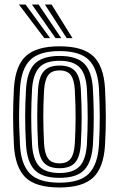

<svg xmlns="http://www.w3.org/2000/svg" viewBox="-20 -812 521 841"><path d="M240.8 9.2Q135.8 9.2 91 -35.4Q46.2 -80 41 -176.5Q37.5 -241.8 37.4 -299.5Q37.2 -357.2 41 -424.2Q46.8 -524 93.5 -566.6Q140.2 -609.2 240.8 -609.2Q342.8 -609.2 388.6 -565.9Q434.5 -522.5 440 -424Q443.2 -361.2 443.5 -302.4Q443.8 -243.5 440 -176.5Q434 -76.8 387.6 -33.8Q341.2 9.2 240.8 9.2ZM240.8 -11.8Q329.8 -11.8 369 -51.2Q408.2 -90.8 413.5 -178Q417.2 -245 417 -301.2Q416.8 -357.5 413.5 -422.8Q408.8 -508.8 370 -548.5Q331.2 -588.2 240.8 -588.2Q152.5 -588.2 112.6 -549.5Q72.8 -510.8 67.5 -422.8Q64.8 -373.8 64 -334Q63.2 -294.2 64.2 -257Q65.2 -219.8 67.5 -177.8Q72.2 -91 111.4 -51.4Q150.5 -11.8 240.8 -11.8ZM240.8 -33Q163.5 -33 130.8 -68.4Q98 -103.8 93.8 -180.2Q90.2 -245.2 90.2 -300.8Q90.2 -356.2 94 -421Q98.5 -499.5 132.6 -533.2Q166.8 -567 240.8 -567Q316.8 -567 349.8 -532.4Q382.8 -497.8 387 -421.5Q389.5 -374.8 390.2 -336.1Q391 -297.5 390.2 -260.1Q389.5 -222.8 387 -179.5Q382.5 -103.8 349.8 -68.4Q317 -33 240.8 -33ZM240.8 -54.2Q301.2 -54.2 329 -83.9Q356.8 -113.5 360.8 -182.2Q364 -240.5 364.1 -296Q364.2 -351.5 360.8 -418.8Q357 -487.5 329 -516.6Q301 -545.8 240.8 -545.8Q177.8 -545.8 150.9 -515.1Q124 -484.5 120.2 -418.5Q117 -361 116.8 -304.8Q116.5 -248.5 120.2 -181.2Q124 -114 151.5 -84.1Q179 -54.2 240.8 -54.2ZM240.8 -75.2Q193.5 -75.2 171.6 -100.1Q149.8 -125 146.5 -182Q143.2 -245.8 143.1 -300.8Q143 -355.8 146.5 -417.8Q150 -475.8 172.1 -500.2Q194.2 -524.8 240.8 -524.8Q287.8 -524.8 309.5 -500Q331.2 -475.2 334.2 -418Q337.8 -350.8 337.6 -295.9Q337.5 -241 334.2 -183Q331 -125.8 309.5 -100.5Q288 -75.2 240.8 -75.2ZM240.8 -96.5Q274.2 -96.5 289.6 -117.1Q305 -137.8 307.8 -184.5Q310.8 -238.5 311.1 -292.1Q311.5 -345.8 307.8 -416.8Q305.5 -462.5 290.1 -483Q274.8 -503.5 240.8 -503.5Q205.5 -503.5 190.6 -482Q175.8 -460.5 173 -416.5Q169.5 -351.5 169.6 -299.8Q169.8 -248 173 -183.5Q175.5 -138.5 190.8 -117.5Q206 -96.5 240.8 -96.5ZM174.2 -645 63 -792H92.2L199.5 -645ZM223.2 -645 120 -792H149.2L248.2 -645ZM272.2 -645 176.8 -792H206L297.5 -645Z"/></svg>

Font: Big Shoulders Inline Text ExtraBold
Style: Regular
Weight: 800
Designer: Patric King
Foundry: XO Type Co
Version: Version 1.000